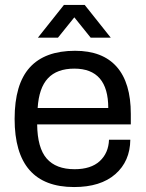

<svg xmlns="http://www.w3.org/2000/svg" viewBox="-20 -743 588 775"><path d="M133 -591 238 -723H322L427 -591H346L280 -673L214 -591ZM279 12Q39 12 39 -263Q39 -403 100 -470.5Q161 -538 283 -538Q394 -538 451 -473.5Q508 -409 508 -283V-241H130Q131 -146 168.5 -103Q206 -60 281 -60Q347 -60 382.5 -92.5Q418 -125 420 -179H506Q505 -92 445.5 -40Q386 12 279 12ZM132 -307H417Q417 -466 280 -466Q210 -466 173.5 -427Q137 -388 132 -307Z"/></svg>

Font: Archivo
Style: Regular
Weight: 400
Designer: Hector Gatti
Foundry: Omnibus-Type
Version: Version 2.001